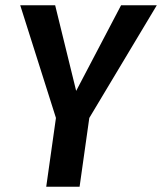

<svg xmlns="http://www.w3.org/2000/svg" viewBox="-20 -711 617 731"><path d="M320 -262 283 0H156L193 -262L57 -691H190L270 -365L441 -691H577Z"/></svg>

Font: Fira Sans Condensed Medium
Style: Italic
Weight: 500
Width: 3
Italic angle: -8°
Designer: bBox Type GmbH & Carrois Corporate GbR & Edenspiekermann AG
Foundry: bBox Type GmbH & Carrois Corporate GbR & Edenspiekermann AG
Version: Version 4.301